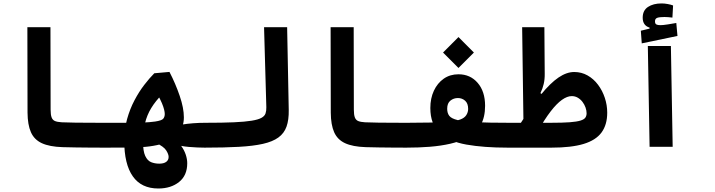

<svg xmlns="http://www.w3.org/2000/svg" viewBox="-20 -851 4142 1113"><path d="M580.1 4.9Q546.9 4.9 505.1 4.6Q463.4 4.4 420.7 3.7Q377.9 2.9 341.8 2Q266.6 -0.5 222.4 -21Q178.2 -41.5 159.2 -84.7Q140.1 -127.9 139.6 -198.2L138.7 -693.4H272.5L273.4 -215.3Q273.4 -186 279.1 -170.7Q284.7 -155.3 298.6 -149.4Q312.5 -143.6 337.9 -142.1Q370.6 -140.6 413.8 -140.1Q457 -139.6 502.2 -139.4Q547.4 -139.2 585.9 -139.2Q603 -139.2 611.6 -117.7Q620.1 -96.2 620.1 -63.5Q620.1 -38.6 610.8 -16.8Q601.6 4.9 580.1 4.9Z M897.9 241.7Q799.3 241.7 749.8 171.1Q700.2 100.6 700.2 -34.7Q700.2 -102.1 716.8 -161.1Q733.4 -220.2 759.8 -270Q786.1 -319.8 816.4 -359.1Q846.7 -398.4 874.5 -426.3L962.4 -434.1Q997.6 -366.2 1021.7 -295.4Q1045.9 -224.6 1045.9 -170.9Q1045.9 -113.8 1011.5 -73Q977.1 -32.2 912.6 -15.1Q869.1 -3.9 824 0.2Q778.8 4.4 720.7 4.6Q662.6 4.9 580.1 4.9Q564.9 4.9 558.3 -15.1Q551.8 -35.2 551.8 -70.8Q551.8 -98.6 561.3 -118.9Q570.8 -139.2 585.9 -139.2Q661.1 -139.2 715.1 -139.2Q769 -139.2 808.6 -140.6Q848.1 -142.1 879.4 -146.5Q918 -152.3 926.5 -163.1Q935.1 -173.8 935.1 -190.4Q935.1 -200.2 931.4 -215.6Q927.7 -231 918.7 -252.7Q909.7 -274.4 893.1 -303.7L921.4 -305.7Q881.3 -265.1 856.7 -224.6Q832 -184.1 820.6 -137Q809.1 -89.8 809.1 -30.3Q809.1 25.4 821.8 52.7Q834.5 80.1 855.7 88.9Q877 97.7 903.3 97.7Q929.2 97.7 943.4 87.4Q957.5 77.1 957.5 58.6Q957.5 43 943.6 21Q929.7 -1 885.3 -22L912.6 -121.1Q965.8 -117.7 1031.7 -128.4Q1097.7 -139.2 1171.9 -139.2Q1196.3 -139.2 1208.5 -120.4Q1220.7 -101.6 1220.7 -72.8Q1220.7 -32.7 1208 -13.9Q1195.3 4.9 1166 4.9Q1126 4.9 1075.2 0.7Q1024.4 -3.4 988.3 -17.1L991.7 -39.6Q1015.6 -25.9 1032 -2.9Q1048.3 20 1056.9 45.9Q1065.4 71.8 1065.4 95.2Q1065.4 166 1018.1 203.9Q970.7 241.7 897.9 241.7Z M1166 4.9Q1151.9 4.9 1144.8 -12.5Q1137.7 -29.8 1137.7 -70.8Q1137.7 -110.4 1147.5 -124.8Q1157.2 -139.2 1171.9 -139.2Q1271 -139.2 1335.9 -142.1Q1400.9 -145 1439.2 -151.4Q1477.5 -157.7 1495.8 -168Q1514.2 -178.2 1519.3 -193.6Q1524.4 -209 1523.9 -229.5L1510.7 -693.4H1644.5L1653.8 -213.4Q1654.8 -155.8 1640.9 -116.9Q1627 -78.1 1593.8 -54Q1560.5 -29.8 1504.2 -17.1Q1447.8 -4.4 1364.3 0.2Q1280.8 4.9 1166 4.9Z M2337.9 4.9Q2304.7 4.9 2262.9 4.6Q2221.2 4.4 2178.5 3.7Q2135.7 2.9 2099.6 2Q2024.4 -0.5 1980.2 -21Q1936 -41.5 1917 -84.7Q1897.9 -127.9 1897.5 -198.2L1896.5 -693.4H2030.3L2031.2 -215.3Q2031.2 -186 2036.9 -170.7Q2042.5 -155.3 2056.4 -149.4Q2070.3 -143.6 2095.7 -142.1Q2128.4 -140.6 2171.6 -140.1Q2214.8 -139.6 2260 -139.4Q2305.2 -139.2 2343.8 -139.2Q2360.8 -139.2 2369.4 -117.7Q2377.9 -96.2 2377.9 -63.5Q2377.9 -38.6 2368.7 -16.8Q2359.4 4.9 2337.9 4.9Z M2335.9 4.9 2343.8 -139.2Q2419.9 -139.2 2480.2 -140.6Q2540.5 -142.1 2583.3 -146.2Q2626 -150.4 2647.9 -158.2Q2672.4 -167 2683.1 -183.8Q2693.8 -200.7 2693.8 -219.7Q2693.8 -251.5 2676.3 -267.1Q2658.7 -282.7 2634.3 -282.7Q2609.9 -282.7 2591.1 -267.8Q2572.3 -252.9 2572.3 -220.7Q2572.3 -195.3 2584.5 -179.4Q2596.7 -163.6 2633.1 -154.8Q2669.4 -146 2741 -142.6Q2812.5 -139.2 2930.7 -139.2Q2958 -139.2 2970.7 -117.4Q2983.4 -95.7 2983.4 -68.4Q2983.4 -37.6 2967.3 -16.4Q2951.2 4.9 2922.4 4.9Q2784.2 4.9 2683.6 -12.9Q2583 -30.8 2528.8 -80.6Q2474.6 -130.4 2474.6 -225.1Q2474.6 -280.8 2495.1 -325Q2515.6 -369.1 2552.2 -394.8Q2588.9 -420.4 2637.7 -420.4Q2706.1 -420.4 2749 -370.6Q2792 -320.8 2792 -237.8Q2792 -171.4 2766.6 -126.5Q2741.2 -81.5 2683.6 -51.3Q2643.1 -29.8 2589.4 -17.6Q2535.6 -5.4 2471.7 -0.2Q2407.7 4.9 2335.9 4.9ZM2637.7 -457 2548.3 -546.4 2637.7 -636.2 2727.1 -546.4Z M2920.9 4.9 2929.7 -139.2H3172.4Q3241.2 -139.2 3282.7 -142.3Q3324.2 -145.5 3345.2 -152.1Q3366.2 -158.7 3373.3 -169.2Q3380.4 -179.7 3380.4 -194.3Q3380.4 -210.4 3374.3 -227.8Q3368.2 -245.1 3356.7 -260.3Q3345.2 -275.4 3329.3 -284.7Q3313.5 -293.9 3294.4 -293.9Q3268.1 -293.9 3237.5 -272.2Q3207 -250.5 3172.1 -205.3Q3137.2 -160.2 3097.2 -88.9L2993.2 -129.4Q3061 -235.4 3115.7 -302.5Q3170.4 -369.6 3217.5 -401.6Q3264.6 -433.6 3308.6 -433.6Q3351.1 -433.6 3386.2 -413.6Q3421.4 -393.6 3446.8 -359.6Q3472.2 -325.7 3486.1 -283.7Q3500 -241.7 3500 -197.8Q3500 -127.9 3467 -83Q3434.1 -38.1 3363 -16.6Q3292 4.9 3176.8 4.9ZM3015.1 -91.8 3006.8 -693.4H3135.7L3137.7 -423.3Q3138.2 -391.6 3131.8 -364.3Q3125.5 -336.9 3112.8 -311L3150.4 -285.6Z M3745.6 0 3735.4 -584.5H3869.1L3879.4 0ZM3700.2 -599.6 3694.8 -672.9 3779.8 -693.4 3774.9 -651.9 3745.6 -679.2V-690.9Q3705.6 -703.1 3705.6 -748.5Q3705.6 -790.5 3736.3 -810.8Q3767.1 -831.1 3814.9 -831.1Q3832 -831.1 3850.8 -827.6Q3869.6 -824.2 3881.8 -819.3L3877.9 -749Q3866.7 -750.5 3853.5 -751.5Q3840.3 -752.4 3832 -752.4Q3803.7 -752.4 3790.3 -747.8Q3776.9 -743.2 3776.9 -727.5Q3776.9 -713.9 3784.4 -709.5Q3792 -705.1 3808.1 -705.1Q3823.7 -705.1 3851.1 -709.5Q3878.4 -713.9 3900.4 -717.8L3907.2 -642.6Z"/></svg>

Font: Cascadia Mono
Style: Regular
Weight: 400
Monospace: yes
Designer: Aaron Bell
Foundry: Saja Typeworks
Version: Version 2404.023